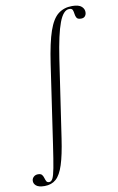

<svg xmlns="http://www.w3.org/2000/svg" viewBox="-199 -782 684 1114"><g transform="rotate(-10 143.5 -225.5)"><path d="M-29 275Q-64 275 -79 262Q-94 249 -92 231Q-91 219 -81 210Q-71 201 -56 201Q-39 201 -32.5 209.5Q-26 218 -23 229Q-20 240 -15.5 248.5Q-11 257 1 257Q13 257 21.5 241.5Q30 226 38.5 181Q47 136 60 47L128 -418Q146 -540 169 -606.5Q192 -673 226 -699.5Q260 -726 308 -726Q348 -726 364.5 -710.5Q381 -695 379 -674Q378 -662 370.5 -653.5Q363 -645 348 -645Q328 -645 322 -655Q316 -665 314.5 -678.5Q313 -692 309 -702Q305 -712 289 -712Q254 -712 229 -645.5Q204 -579 183 -439L115 21Q101 116 83 172Q65 228 38.5 251.5Q12 275 -29 275Z"/></g></svg>

Font: Cormorant
Style: Italic
Weight: 400
Italic angle: -10°
Designer: Christian Thalmann (Catharsis Fonts)
Foundry: Catharsis Fonts
Version: Version 4.000